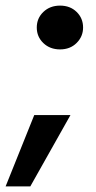

<svg xmlns="http://www.w3.org/2000/svg" viewBox="-53 -544 343 684"><path d="M161 -368Q125 -368 101.5 -390.5Q78 -413 78 -446Q78 -479 101.5 -501.5Q125 -524 161 -524Q197 -524 220 -501.5Q243 -479 243 -446Q243 -414 220 -391Q197 -368 161 -368ZM-33 120 69 -134H198L55 120Z"/></svg>

Font: DM Sans 12pt
Style: Bold Italic
Weight: 700
Italic angle: -10°
Version: Version 4.004;gftools[0.9.30]